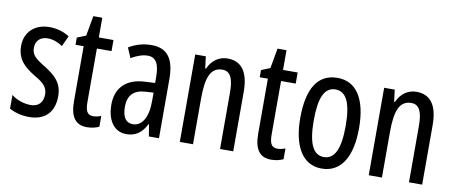

<svg xmlns="http://www.w3.org/2000/svg" viewBox="-61 -904 2752 1161"><g transform="rotate(10 1315.0 -324.0)"><path d="M307 -144C307 -226 262 -265 196 -307C133 -345 111 -365 111 -408C111 -450 139 -478 184 -478C217 -478 248 -466 276 -447L306 -512C269 -535 229 -547 183 -547C94 -547 33 -491 33 -406C33 -323 78 -283 145 -242C205 -208 227 -183 227 -141C227 -92 199 -63 152 -63C108 -63 62 -80 33 -104V-20C63 -3 105 10 155 10C251 10 307 -45 307 -144Z M536 -62C497 -62 487 -89 487 -143V-469H577V-537H487V-658H432L410 -535L356 -513V-469H406V-133C406 -37 438 10 509 10C539 10 563 4 584 -6V-72C568 -66 552 -62 536 -62Z M811 -547C760 -547 713 -534 671 -508L697 -447C735 -469 768 -480 798 -480C849 -480 870 -442 870 -360V-325L809 -322C696 -317 632 -256 632 -150C632 -65 669 10 752 10C808 10 847 -18 875 -74H877L889 0H951V-362C951 -480 912 -547 811 -547ZM823 -263 871 -266V-212C871 -114 836 -56 780 -56C739 -56 715 -86 715 -152C715 -222 750 -259 823 -263Z M1276 -547C1225 -547 1181 -517 1158 -464H1153L1144 -537H1079V0H1160V-279C1160 -417 1188 -475 1258 -475C1306 -475 1326 -432 1326 -348V0H1407V-364C1407 -488 1362 -547 1276 -547Z M1667 -62C1628 -62 1618 -89 1618 -143V-469H1708V-537H1618V-658H1563L1541 -535L1487 -513V-469H1537V-133C1537 -37 1569 10 1640 10C1670 10 1694 4 1715 -6V-72C1699 -66 1683 -62 1667 -62Z M2132 -269C2132 -452 2066 -547 1952 -547C1828 -547 1771 -446 1771 -269C1771 -101 1831 10 1950 10C2075 10 2132 -102 2132 -269ZM1854 -269C1854 -407 1883 -476 1952 -476C2019 -476 2050 -407 2050 -269C2050 -130 2019 -61 1952 -61C1884 -61 1854 -132 1854 -269Z M2436 -547C2385 -547 2341 -517 2318 -464H2313L2304 -537H2239V0H2320V-279C2320 -417 2348 -475 2418 -475C2466 -475 2486 -432 2486 -348V0H2567V-364C2567 -488 2522 -547 2436 -547Z"/></g></svg>

Font: Noto Sans Thai Looped ExtraCondensed
Style: Regular
Weight: 400
Width: 2
Designer: Sasikarn Vongin, Ben Mitchell
Foundry: The Fontpad Ltd
Version: Version 1.001